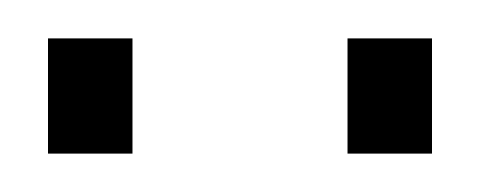

<svg xmlns="http://www.w3.org/2000/svg" viewBox="-20 -743 250 100"><path d="M161 -723H205V-663H161ZM5 -723H49V-663H5Z"/></svg>

Font: Public Sans VF
Style: Regular
Weight: 400
Designer: Pablo Impallari, Rodrigo Fuenzalida (Modified by Dan O. Williams and USWDS)
Version: Version 1.003